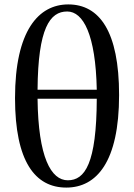

<svg xmlns="http://www.w3.org/2000/svg" viewBox="-20 -833 607 869"><path d="M280 16C417 16 519 -100 519 -403C519 -691 430 -813 289 -813C155 -813 48 -695 48 -389C48 -102 139 16 280 16ZM287 -17C211 -17 153 -121 150 -386H418C417 -92 364 -17 287 -17ZM150 -427C152 -706 206 -781 284 -781C357 -781 413 -676 418 -427Z"/></svg>

Font: Noto Serif JP SemiBold
Style: Regular
Weight: 600
Designer: Ryoko NISHIZUKA 西塚涼子 (kana & ideographs); Frank Grießhammer (Latin, Greek & Cyrillic); Wenlong ZHANG 张文龙 (bopomofo); San
Foundry: Adobe
Version: Version 2.001;hotconv 1.1.0;makeotfexe 2.6.0